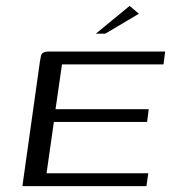

<svg xmlns="http://www.w3.org/2000/svg" viewBox="-20 -636 587 656"><path d="M56.5 0 116.2 -424.5Q118.2 -437.5 119.9 -444.9Q121.5 -452.4 128 -456.2Q134.5 -460 147.8 -460H544.3L538.6 -416H191.8L169.7 -263H488.2L482.6 -219.3H164.1L139 -44H486.6L480.3 0ZM307.5 -521 422.8 -615.8 454.6 -589.1 339.8 -521Z"/></svg>

Font: Genos Thin
Style: Italic
Weight: 100
Italic angle: -8°
Designer: Robert E. Leuschke
Foundry: Robert E. Leuschke
Version: Version 1.010